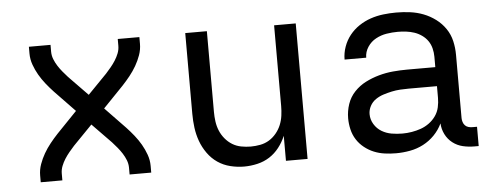

<svg xmlns="http://www.w3.org/2000/svg" viewBox="-42 -627 1883 734"><g transform="rotate(-5 900.0 -260.0)"><path d="M88 0V-26Q88 -48 95.5 -69Q103 -90 114 -109Q125 -128 139 -145.5Q153 -163 168 -179L246 -260L168 -341Q153 -357 139 -374.5Q125 -392 114 -411Q103 -430 95.5 -451Q88 -472 88 -494V-520H171V-494Q171 -479 176.5 -465Q182 -451 190 -438.5Q198 -426 207.5 -414.5Q217 -403 227 -392L300 -317L373 -392Q383 -403 392.5 -414.5Q402 -426 410 -438.5Q418 -451 423.5 -465Q429 -479 429 -494V-520H512V-494Q512 -472 504.5 -451Q497 -430 486 -411Q475 -392 461 -374.5Q447 -357 432 -341L354 -260L432 -179Q447 -163 461 -145.5Q475 -128 486 -109Q497 -90 504.5 -69Q512 -48 512 -26V0H429V-26Q429 -41 423.5 -55Q418 -69 410 -81.5Q402 -94 392.5 -105.5Q383 -117 373 -128L300 -203L227 -128Q217 -117 207.5 -105.5Q198 -94 190 -81.5Q182 -69 176.5 -55Q171 -41 171 -26V0Z M868 8Q842 8 815.5 1.5Q789 -5 767 -20Q745 -35 729 -57.5Q713 -80 704 -105Q695 -130 691.5 -156.5Q688 -183 688 -210V-520H771V-210Q771 -192 773.5 -173.5Q776 -155 783 -138Q790 -121 802 -106.5Q814 -92 829.5 -82.5Q845 -73 863.5 -69.5Q882 -66 900 -66Q918 -66 936.5 -69.5Q955 -73 970.5 -82.5Q986 -92 998 -106.5Q1010 -121 1017 -138Q1024 -155 1026.5 -173.5Q1029 -192 1029 -210V-520H1112V0H1029V-96Q1019 -72 1003 -51.5Q987 -31 966 -17.5Q945 -4 919.5 2Q894 8 868 8Z M1451 8Q1429 8 1407.5 5Q1386 2 1366.5 -6Q1347 -14 1330 -27.5Q1313 -41 1301.5 -59Q1290 -77 1285 -98.5Q1280 -120 1280 -141Q1280 -169 1289 -195.5Q1298 -222 1317 -242Q1336 -262 1360.5 -274.5Q1385 -287 1412 -294.5Q1439 -302 1466.5 -304.5Q1494 -307 1521 -307H1629V-347Q1629 -363 1625 -379Q1621 -395 1612 -408Q1603 -421 1589.5 -430.5Q1576 -440 1561 -445Q1546 -450 1530 -452Q1514 -454 1498 -454Q1476 -454 1454.5 -450.5Q1433 -447 1413.5 -436.5Q1394 -426 1381.5 -407Q1369 -388 1369 -366H1286Q1286 -391 1294.5 -415Q1303 -439 1318.5 -458.5Q1334 -478 1355 -492Q1376 -506 1399.5 -514Q1423 -522 1448 -525Q1473 -528 1498 -528Q1525 -528 1551.5 -524.5Q1578 -521 1602.5 -511.5Q1627 -502 1648.5 -486Q1670 -470 1685 -448Q1700 -426 1706 -400Q1712 -374 1712 -347V-104Q1712 -97 1714.5 -89Q1717 -81 1722.5 -75.5Q1728 -70 1735.5 -68Q1743 -66 1751 -66H1768V8H1751Q1729 8 1707.5 3Q1686 -2 1668.5 -15.5Q1651 -29 1641 -49Q1631 -69 1630 -91Q1618 -66 1599 -46.5Q1580 -27 1556 -14.5Q1532 -2 1505 3Q1478 8 1451 8ZM1482 -65Q1500 -65 1518 -68Q1536 -71 1553 -77Q1570 -83 1585 -94Q1600 -105 1610.5 -120Q1621 -135 1625 -153Q1629 -171 1629 -189V-234H1521Q1505 -234 1488 -233Q1471 -232 1455 -228.5Q1439 -225 1423 -220Q1407 -215 1393 -205.5Q1379 -196 1371 -181Q1363 -166 1363 -150Q1363 -129 1374 -111Q1385 -93 1402.5 -82.5Q1420 -72 1440.5 -68.5Q1461 -65 1482 -65Z"/></g></svg>

Font: Nova
Style: Regular
Weight: 400
Monospace: yes
Designer: Belleve Invis
Foundry: Belleve Invis
Version: Version 24.1.4; ttfautohint (v1.8.4)